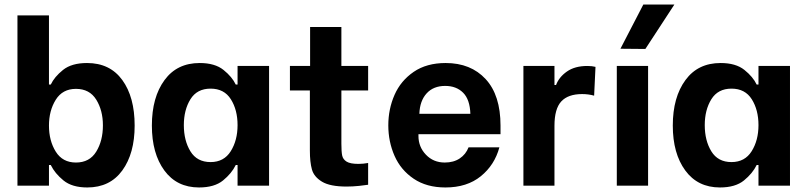

<svg xmlns="http://www.w3.org/2000/svg" viewBox="-20 -819 3569 847"><path d="M57 0V-751H196V-446H204Q220 -480 258 -510.5Q296 -541 364 -541Q465 -541 519.5 -466Q574 -391 574 -265Q574 -142 519.5 -67Q465 8 365 8Q298 8 260 -23Q222 -54 204 -91H196V0ZM196 -265Q196 -198 226 -150Q256 -102 315 -102Q375 -102 404.5 -150Q434 -198 434 -266Q434 -332 404.5 -379.5Q375 -427 315 -427Q256 -427 226 -379Q196 -331 196 -265Z M706 -466Q761 -541 861 -541Q928 -541 966 -510.5Q1004 -480 1020 -446H1028V-528H1167V0H1028V-91H1020Q1002 -54 964 -23Q926 8 858 8Q760 8 705 -67Q650 -142 650 -265Q650 -390 706 -466ZM791 -267Q791 -199 820 -151.5Q849 -104 909 -104Q968 -104 998 -152Q1028 -200 1028 -267Q1028 -334 998.5 -381Q969 -428 909 -428Q849 -428 820 -381Q791 -334 791 -267Z M1348 -528V-700H1486V-528H1604V-420H1486V-185Q1486 -150 1489.5 -133Q1493 -116 1509 -106Q1525 -96 1561 -96Q1582 -96 1604 -100V-4Q1593 -2 1564.5 1Q1536 4 1509 4Q1436 4 1400.5 -17.5Q1365 -39 1356 -71.5Q1347 -104 1347 -155V-420H1259V-528Z M1693 -266Q1693 -338 1720.5 -400.5Q1748 -463 1805 -502Q1862 -541 1946 -541Q2057 -541 2122.5 -470Q2188 -399 2188 -265V-227H1826V-219Q1826 -171 1859 -136.5Q1892 -102 1942 -102Q1981 -102 2008 -120Q2035 -138 2047 -169H2183Q2162 -91 2101 -41.5Q2040 8 1945 8Q1862 8 1805 -30.5Q1748 -69 1720.5 -131.5Q1693 -194 1693 -266ZM1830 -317H2055Q2053 -380 2023 -410Q1993 -440 1944 -440Q1892 -440 1862 -407Q1832 -374 1830 -317Z M2289 -528H2426V-444H2433Q2446 -479 2481 -503.5Q2516 -528 2571 -528Q2592 -528 2607 -524L2601 -397Q2576 -404 2548 -404Q2486 -404 2456 -371.5Q2426 -339 2426 -264V0H2289Z M2701 -528H2839V0H2701ZM2717 -604 2818 -799H2955L2827 -603Z M3004 -466Q3059 -541 3159 -541Q3226 -541 3264 -510.5Q3302 -480 3318 -446H3326V-528H3465V0H3326V-91H3318Q3300 -54 3262 -23Q3224 8 3156 8Q3058 8 3003 -67Q2948 -142 2948 -265Q2948 -390 3004 -466ZM3089 -267Q3089 -199 3118 -151.5Q3147 -104 3207 -104Q3266 -104 3296 -152Q3326 -200 3326 -267Q3326 -334 3296.5 -381Q3267 -428 3207 -428Q3147 -428 3118 -381Q3089 -334 3089 -267Z"/></svg>

Font: Lopes Sans
Style: Bold
Weight: 700
Designer: Gabriel Lam, Diego Maldonado
Foundry: TypeRant, Foresti Design
Version: Version 4.000